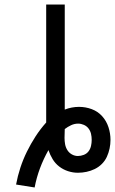

<svg xmlns="http://www.w3.org/2000/svg" viewBox="-20 -755 508 848"><path d="M133 73 51 60Q58 22 70 -14.5Q82 -51 99 -85.5Q116 -120 137 -152.5Q158 -185 184 -214V-735H266V-271Q281 -277 297 -280Q313 -283 329 -283Q358 -283 385 -273Q412 -263 431 -242Q450 -221 459 -193.5Q468 -166 468 -137Q468 -118 464 -99Q460 -80 452 -62.5Q444 -45 430 -31Q416 -17 398.5 -8.5Q381 0 362 4Q343 8 324 8Q302 8 280.5 1Q259 -6 241.5 -19.5Q224 -33 212.5 -52Q201 -71 194 -92Q172 -53 156.5 -11.5Q141 30 133 73ZM324 -66Q337 -66 350 -71Q363 -76 371 -86.5Q379 -97 382 -110.5Q385 -124 385 -137Q385 -151 382 -164Q379 -177 371 -187.5Q363 -198 350.5 -203.5Q338 -209 325 -209Q309 -209 294 -202Q279 -195 266 -185Q266 -175 265.5 -165Q265 -155 265 -146Q265 -132 267.5 -118Q270 -104 277.5 -92Q285 -80 297.5 -73Q310 -66 324 -66Z"/></svg>

Font: Iosevka Aile
Style: Regular
Weight: 400
Designer: Belleve Invis
Foundry: Belleve Invis
Version: Version 28.0.1; ttfautohint (v1.8.4)